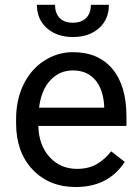

<svg xmlns="http://www.w3.org/2000/svg" viewBox="-20 -750 570 780"><path d="M287.6 9.8C376.1 9.8 442.5 -24.3 486.8 -92.3L431.6 -135.3C415 -113.8 395.7 -96.5 373.5 -83.5C351.4 -70.5 324.4 -64 292.5 -64C247.6 -64 210.5 -80 181.4 -112.1C152.3 -144.1 137 -186.2 135.7 -238.3H493.7V-275.9C493.7 -360.2 474.6 -425 436.5 -470.2C398.4 -515.5 345.1 -538.1 276.4 -538.1C234.4 -538.1 195.4 -526.4 159.4 -503.2C123.5 -479.9 95.5 -447.7 75.4 -406.5C55.4 -365.3 45.4 -318.5 45.4 -266.1V-249.5C45.4 -170.7 67.9 -107.8 112.8 -60.8C157.7 -13.8 216 9.8 287.6 9.8ZM276.4 -463.9C314.1 -463.9 344.1 -451.3 366.2 -426C388.3 -400.8 400.7 -365.2 403.3 -319.3V-312.5H138.7C144.5 -360.4 159.8 -397.5 184.6 -424.1C209.3 -450.6 239.9 -463.9 276.4 -463.9ZM422.4 -730.5H349.1C349.1 -707.4 342.7 -689.5 329.8 -676.8C317 -664.1 299.2 -657.7 276.4 -657.7C252.6 -657.7 234.5 -664.1 222.2 -677C209.8 -689.9 203.6 -707.7 203.6 -730.5H129.9C129.9 -691.4 143.4 -659.8 170.4 -635.7C197.4 -611.7 232.7 -599.6 276.4 -599.6C320 -599.6 355.2 -611.6 382.1 -635.5C408.9 -659.4 422.4 -691.1 422.4 -730.5Z"/></svg>

Font: Roboto1
Style: rg
Weight: 400
Designer: Google
Version: Version 2.137; 2017